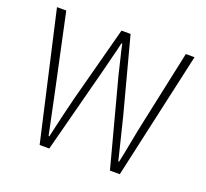

<svg xmlns="http://www.w3.org/2000/svg" viewBox="-115 -796 1000 934"><g transform="rotate(20 385.0 -329.5)"><path d="M178 0 28 -659H76L159 -271Q189 -127 204 -56H208Q233 -168 259 -271L362 -659H409L512 -271Q521 -235 538.5 -163.5Q556 -92 565 -56H569Q577 -92 590.5 -163.5Q604 -235 612 -271L695 -659H740L593 0H542L422 -452Q419 -467 406 -519Q393 -571 387 -601H383Q377 -573 364 -523.5Q351 -474 346 -452L228 0Z"/></g></svg>

Font: Toshiba Sans Light
Style: Regular
Weight: 300
Designer: Paul D. Hunt
Foundry: Toshiba Corporation
Version: Version 2.020;PS 2.0;hotconv 1.0.86;makeotf.lib2.5.63406